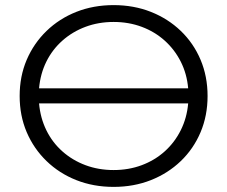

<svg xmlns="http://www.w3.org/2000/svg" viewBox="-20 -726 891 752"><path d="M717 -321H133Q138 -264 161.5 -216Q185 -168 224.5 -133Q264 -98 315 -79Q366 -60 425 -60Q484 -60 535 -79Q586 -98 625 -133Q664 -168 688 -216Q712 -264 717 -321ZM133 -380H717Q712 -437 688 -484.5Q664 -532 625 -567Q586 -602 535 -621Q484 -640 425 -640Q366 -640 315 -621Q264 -602 224.5 -567Q185 -532 161.5 -484.5Q138 -437 133 -380ZM279 -679.5Q346 -706 425 -706Q504 -706 571 -679.5Q638 -653 688 -605Q738 -557 765.5 -492Q793 -427 793 -350Q793 -273 765.5 -208Q738 -143 688 -95Q638 -47 571 -20.5Q504 6 425 6Q346 6 279 -20.5Q212 -47 162 -95.5Q112 -144 84.5 -208.5Q57 -273 57 -350Q57 -427 84.5 -491.5Q112 -556 162 -604.5Q212 -653 279 -679.5Z"/></svg>

Font: Modern
Style: Small
Weight: 400
Designer: Julieta Ulanovsky
Foundry: Julieta Ulanovsky
Version: Version 8.000